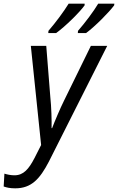

<svg xmlns="http://www.w3.org/2000/svg" viewBox="-114 -786 643 1046"><path d="M311 -618 310 -606H355C404 -642 481 -720 508 -757L509 -766H421C396 -724 351 -664 311 -618ZM150 -618 149 -606H192C243 -643 320 -719 347 -757V-766H260C234 -724 190 -664 150 -618ZM-31 240C57 240 103 189 152 95L470 -536H381L234 -236C215 -198 183 -123 170 -88H167C168 -130 166 -203 160 -259L138 -536H54L110 4L74 75C43 135 14 169 -35 169C-55 169 -74 165 -90 160L-94 230C-77 236 -59 240 -31 240Z"/></svg>

Font: Noto Sans SemiCondensed
Style: Italic
Weight: 400
Width: 4
Italic angle: -12°
Designer: Monotype Design Team
Foundry: Monotype Imaging Inc.
Version: Version 2.013